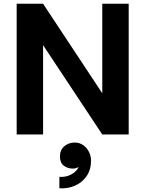

<svg xmlns="http://www.w3.org/2000/svg" viewBox="-20 -718 776 1025"><path d="M297 287V226Q323 228 345 220Q367 212 381.5 198.5Q396 185 399 173Q388 182 368 182Q341 182 320.5 166.5Q300 151 300 117Q300 83 323 63Q346 43 379 43Q405 43 424.5 57Q444 71 455 93Q466 115 466 139Q466 189 441.5 223.5Q417 258 378.5 274Q340 290 297 287ZM667 -698V0H526L210 -477V0H69V-698H210L526 -220V-698Z"/></svg>

Font: Parkinsans SemiBold
Style: Regular
Weight: 600
Designer: Red Stone, Indian Type Foundry
Foundry: Indian Type Foundry
Version: Version 1.000